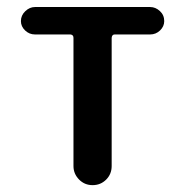

<svg xmlns="http://www.w3.org/2000/svg" viewBox="-20 -540 540 560"><path d="M82 -439.5Q65.4 -439.5 53.2 -451.2Q41 -462.9 41 -478.5Q41 -495.1 53.7 -507.3Q66.4 -519.5 82 -519.5H418Q433.6 -519.5 446.3 -507.8Q459 -496.1 459 -478.5Q459 -462.9 446.8 -451.2Q434.6 -439.5 418 -439.5H314.5Q306.6 -439.5 305.7 -429.7V-55.7Q305.7 -32.2 289.6 -16.1Q273.4 0 250 0Q226.6 0 210.4 -16.6Q194.3 -33.2 194.3 -55.7V-429.7Q194.3 -438.5 185.5 -439.5Z"/></svg>

Font: Rounded Mgen+ 1mn medium
Style: Regular
Weight: 500
Designer: [Source Han Sans]
Ryoko NISHIZUKA  (kana & ideographs); Paul D. Hunt (Latin, Greek & Cyrillic); Wenlong ZHANG  (bopomofo
Version: Version 1.059.20150602